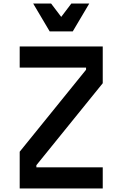

<svg xmlns="http://www.w3.org/2000/svg" viewBox="-20 -1062 690 1082"><path d="M91 0V-207L465 -669V-681H91V-800H559V-593L185 -131V-119H559V0ZM483 -1042 390 -885H260L167 -1042H268L359 -922H291L382 -1042Z"/></svg>

Font: Martian Mono SemiCondensed Medium
Style: Regular
Weight: 500
Width: 4
Designer: Roman Shamin
Foundry: Evil Martians
Version: Version 1.000